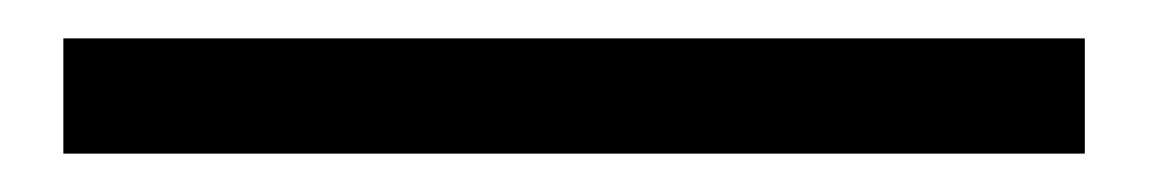

<svg xmlns="http://www.w3.org/2000/svg" viewBox="-20 60 599 100"><path d="M13 140V80H545V140Z"/></svg>

Font: Noto Sans HK Thin
Style: Regular
Weight: 400
Version: Version 2.004-H2;hotconv 1.0.118;makeotfexe 2.5.65603